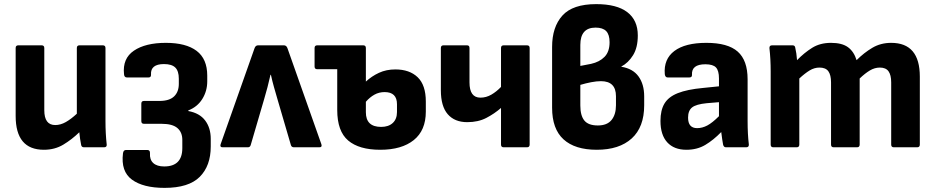

<svg xmlns="http://www.w3.org/2000/svg" viewBox="-20 -715 4541 932"><path d="M193 12Q56 12 56 -152V-482Q56 -495 69 -495H182Q195 -495 195 -482V-180Q195 -108 248 -108Q274 -108 299.5 -122.5Q325 -137 353 -163V-482Q353 -495 366 -495H479Q492 -495 492 -482V-127Q492 -97 493.5 -68.5Q495 -40 498 -13Q499 0 485 0H388Q376 0 374 -11Q368 -40 365 -73Q329 -38 287.5 -13Q246 12 193 12Z M779 197Q675 197 620.5 157Q566 117 577 29Q579 13 592 13H695Q709 13 708 29Q706 60 724 76.5Q742 93 777 93Q865 93 865 4V-36Q865 -73 841 -93.5Q817 -114 765 -114H679Q666 -114 666 -127V-212Q666 -225 679 -225H754Q802 -225 825 -247Q848 -269 848 -308V-333Q848 -370 831 -387Q814 -404 776 -404Q710 -404 713 -353Q714 -339 701 -339H596Q583 -339 582 -355Q574 -431 630 -469Q686 -507 785 -507Q883 -507 934.5 -468Q986 -429 986 -348V-320Q986 -273 962 -234.5Q938 -196 894 -179V-176Q949 -166 976 -130Q1003 -94 1003 -41V-4Q1003 90 949.5 143.5Q896 197 779 197Z M1061 0Q1046 0 1051 -15L1216 -482Q1221 -495 1233 -495H1358Q1370 -495 1375 -482L1540 -15Q1545 0 1530 0H1407Q1395 0 1392 -11L1327 -233Q1318 -264 1310 -292Q1302 -320 1295 -352H1293Q1286 -320 1278.5 -292Q1271 -264 1262 -233L1197 -11Q1194 0 1183 0Z M1826 12Q1723 12 1670 -33Q1617 -78 1617 -181V-379H1520Q1507 -379 1507 -392V-482Q1507 -495 1520 -495H1743Q1756 -495 1756 -482V-319Q1784 -345 1819.5 -361.5Q1855 -378 1899 -378Q1968 -378 2007.5 -340Q2047 -302 2047 -222V-173Q2047 -82 1988.5 -35Q1930 12 1826 12ZM1756 -170Q1756 -99 1830 -99Q1866 -99 1886.5 -118Q1907 -137 1907 -171V-209Q1907 -268 1847 -268Q1820 -268 1797.5 -255.5Q1775 -243 1756 -221Z M2425 0Q2412 0 2412 -13V-191Q2380 -163 2340.5 -142.5Q2301 -122 2248 -122Q2187 -122 2153.5 -160.5Q2120 -199 2120 -277V-482Q2120 -495 2133 -495H2247Q2259 -495 2259 -482V-315Q2259 -241 2312 -241Q2340 -241 2365 -255.5Q2390 -270 2412 -293V-482Q2412 -495 2425 -495H2538Q2551 -495 2551 -482V-13Q2551 0 2538 0Z M2877 12Q2771 12 2715.5 -38.5Q2660 -89 2660 -192V-487Q2660 -584 2710 -639.5Q2760 -695 2874 -695Q2974 -695 3025 -656Q3076 -617 3076 -543Q3076 -484 3053 -447Q3030 -410 2996 -392V-391Q3052 -382 3079.5 -344Q3107 -306 3107 -247V-204Q3107 -98 3046.5 -43Q2986 12 2877 12ZM2797 -395 2849 -405Q2890 -414 2914.5 -439Q2939 -464 2939 -510Q2939 -547 2922.5 -564Q2906 -581 2871 -581Q2797 -581 2797 -497ZM2882 -106Q2927 -106 2948.5 -132.5Q2970 -159 2970 -204V-248Q2970 -321 2897 -321Q2876 -321 2850 -316Q2824 -311 2797 -303V-203Q2797 -154 2816.5 -130Q2836 -106 2882 -106Z M3312 12Q3252 12 3219 -24Q3186 -60 3186 -128Q3186 -180 3205.5 -212.5Q3225 -245 3270.5 -263Q3316 -281 3392 -288L3470 -296V-334Q3470 -372 3455.5 -387.5Q3441 -403 3404 -403Q3336 -403 3339 -352Q3340 -339 3326 -339H3221Q3209 -339 3207 -355Q3201 -428 3253.5 -467.5Q3306 -507 3409 -507Q3513 -507 3561 -464.5Q3609 -422 3609 -330V-127Q3609 -64 3615 -14Q3616 0 3602 0H3504Q3493 0 3490 -13Q3486 -34 3481 -74Q3443 -35 3403.5 -11.5Q3364 12 3312 12ZM3320 -144Q3320 -93 3364 -93Q3389 -93 3413.5 -106Q3438 -119 3470 -151V-219L3410 -214Q3359 -209 3339.5 -193.5Q3320 -178 3320 -144Z M3734 0Q3721 0 3721 -13V-368Q3721 -429 3715 -481Q3714 -495 3728 -495H3827Q3838 -495 3840 -485Q3843 -472 3845.5 -455.5Q3848 -439 3849 -423Q3884 -459 3922.5 -483Q3961 -507 4014 -507Q4067 -507 4096 -486Q4125 -465 4138 -423Q4174 -459 4214.5 -483Q4255 -507 4306 -507Q4445 -507 4445 -343V-13Q4445 0 4432 0H4319Q4306 0 4306 -13V-315Q4306 -351 4293 -369Q4280 -387 4251 -387Q4226 -387 4202.5 -373Q4179 -359 4153 -334V-13Q4153 0 4140 0H4027Q4014 0 4014 -13V-315Q4014 -351 4001 -369Q3988 -387 3958 -387Q3933 -387 3910 -373Q3887 -359 3860 -334V-13Q3860 0 3847 0Z"/></svg>

Font: Sofia Sans ExtraBold
Style: Regular
Weight: 800
Designer: Botio Nikoltchev, Ani Petrova
Foundry: lettersoup
Version: Version 4.101; ttfautohint (v1.8.4.7-5d5b)